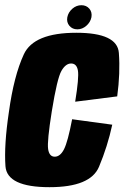

<svg xmlns="http://www.w3.org/2000/svg" viewBox="-21 -732 490 756"><path d="M174 5Q6.5 5 0.5 -77.5Q-5.5 -160 14 -291Q33.5 -433 72.8 -518Q112 -603 279.5 -603Q441 -603 447 -523.8Q453 -444.5 440.5 -352.5L275 -331.5Q290.5 -426.5 285.8 -454.2Q281 -482 259 -482Q237.5 -482 220.8 -452.8Q204 -423.5 183 -294Q164 -175 168.5 -145Q173 -115 194.5 -115Q216 -115 231 -144.2Q246 -173.5 263 -262.5L421 -241Q402.5 -155.5 368.8 -75.2Q335 5 174 5ZM283.5 -616.5Q264 -616.5 252.2 -630.5Q240.5 -644.5 244 -664Q248 -684 264 -697.8Q280 -711.5 299.5 -711.5Q319 -711.5 330.8 -697.8Q342.5 -684 339 -664Q335 -644.5 319 -630.5Q303 -616.5 283.5 -616.5Z"/></svg>

Font: Anybody Condensed ExtraBold
Style: Italic
Weight: 800
Width: 3
Italic angle: -10°
Designer: Tyler Finck
Foundry: Etcetera Type Company
Version: Version 1.010; ttfautohint (v1.8.3) -l 8 -r 50 -G 200 -x 14 